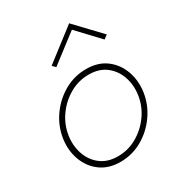

<svg xmlns="http://www.w3.org/2000/svg" viewBox="-170 -819 877 943"><g transform="rotate(-30 268.0 -348.0)"><path d="M52 -230Q43 -167 63 -112Q83 -57 128.5 -23.5Q174 10 240 10Q307 10 364 -22.5Q421 -55 459.5 -109.5Q498 -164 508 -230Q517 -293 497 -348Q477 -403 432 -436.5Q387 -470 320 -470Q253 -470 196 -437.5Q139 -405 100.5 -350.5Q62 -296 52 -230ZM83 -230Q92 -288 126 -335.5Q160 -383 210 -411.5Q260 -440 318 -440Q376 -440 414.5 -410.5Q453 -381 469.5 -333Q486 -285 478 -230Q469 -172 435 -124.5Q401 -77 351 -48.5Q301 -20 243 -20Q185 -20 146.5 -49.5Q108 -79 91.5 -127Q75 -175 83 -230ZM357 -672 472 -550 494 -566 361 -706 182 -568 199 -551Z"/></g></svg>

Font: Jost* 200 Thin Italic
Style: Italic
Weight: 200
Italic angle: -10°
Version: Version 3.200; ttfautohint (v0.97) -l 8 -r 50 -G 200 -x 14 -